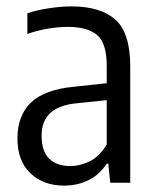

<svg xmlns="http://www.w3.org/2000/svg" viewBox="-20 -571 486 600"><path d="M180 9Q115.5 9 75 -29.5Q34.5 -68 34.5 -138Q34.5 -210.5 77.2 -251Q120 -291.5 212 -300L313.5 -311V-366Q313.5 -436.5 283.2 -461.8Q253 -487 192 -487Q165 -487 131.8 -481.8Q98.5 -476.5 65.5 -465V-529.5Q95 -539.5 132.8 -545.2Q170.5 -551 203 -551Q294 -551 340.5 -509.8Q387 -468.5 387 -363V0H324.5L318.5 -59.5H313.5Q290.5 -24.5 256.2 -7.8Q222 9 180 9ZM110 -147Q110 -98 133.8 -75Q157.5 -52 200.5 -52Q228.5 -52 259 -66.2Q289.5 -80.5 313.5 -119V-258L217.5 -248Q110 -237.5 110 -147Z"/></svg>

Font: Encode Sans Cnd
Style: Regular
Weight: 400
Width: 3
Designer: Multiple Designers
Foundry: Impallari Type
Version: Version 3.002; ttfautohint (v1.8.3) -l 8 -r 50 -G 200 -x 14 